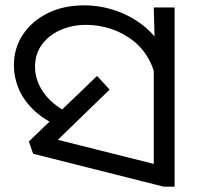

<svg xmlns="http://www.w3.org/2000/svg" viewBox="-20 -686 735 718"><path d="M192 -217Q139 -242 103 -277.5Q67 -313 49.5 -355Q32 -397 32 -442Q32 -506 65.5 -556.5Q99 -607 158 -636.5Q217 -666 295 -666Q355 -666 413.5 -646Q472 -626 520.5 -586.5Q569 -547 597.5 -487Q626 -427 626 -347L565 -344Q565 -408 541.5 -455Q518 -502 479.5 -532.5Q441 -563 395 -578Q349 -593 303 -593Q249 -593 205.5 -573.5Q162 -554 136.5 -519Q111 -484 111 -436Q111 -387 141.5 -342Q172 -297 233 -265L192 -217ZM555 -482 559 -510 555 -658H633V12H592L104 -111L88 -157L343 -402L390 -351L160 -128L153 -174L615 -58L555 -6Z"/></svg>

Font: loriya15
Style: Book
Weight: 400
Designer: Jelle Bosma - Monotype Design Team
Foundry: Monotype Imaging Inc.
Version: Version 2.003